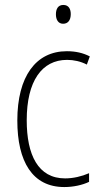

<svg xmlns="http://www.w3.org/2000/svg" viewBox="-20 -746 406 776"><path d="M236 -726C214 -726 206 -709 206 -688C206 -667 215 -650 235 -650C256 -650 266 -666 266 -689C266 -709 258 -726 236 -726ZM240 10C276 10 313 2 340 -11V-46C310 -33 276 -25 243 -25C134 -25 88 -120 88 -260C88 -418 149 -504 251 -504C278 -504 306 -498 331 -485L343 -518C316 -532 286 -539 250 -539C125 -539 50 -437 50 -259C50 -93 111 10 240 10Z"/></svg>

Font: Noto Sans Tamil Condensed ExtraLight
Style: Regular
Weight: 200
Width: 3
Designer: Jelle Bosma - Monotype Design Team
Foundry: Monotype Imaging Inc.
Version: Version 2.004